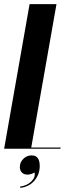

<svg xmlns="http://www.w3.org/2000/svg" viewBox="-36 -719 364 928"><path d="M237 -699 115 -6H257L256 0H-16L107 -699ZM131 115Q112 125 97 125Q80 125 70 115Q60 105 60 88Q60 65 77 48.5Q94 32 117 32Q156 32 156 83Q156 124 130.5 154Q105 184 62 189L61 183Q95 178 115.5 158Q136 138 131 115Z"/></svg>

Font: Moniqa Black Ita Display
Style: Italic
Weight: 900
Italic angle: -10°
Designer: Rajesh Rajput
Foundry: Rajesh Rajput
Version: Version 1.000